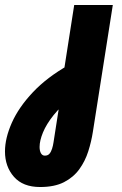

<svg xmlns="http://www.w3.org/2000/svg" viewBox="-80 -533 489 771"><path d="M81 218Q12 218 -24 177Q-60 136 -60 75Q-60 22 -32.5 -40Q-5 -102 52 -162.5Q109 -223 196 -272L211 -142Q165 -108 135.5 -71Q106 -34 92.5 -1Q79 32 79 57Q79 73 84.5 82.5Q90 92 100 92Q112 92 118.5 84.5Q125 77 129 64.5Q133 52 135 38L166 -161L169 -199L218 -513H373L293 -4Q287 35 274.5 74.5Q262 114 238.5 146.5Q215 179 177 198.5Q139 218 81 218Z"/></svg>

Font: MuseoModerno
Style: Bold Italic
Weight: 700
Italic angle: -9°
Designer: Pablo Cosgaya, Héctor Gatti, Marcela Romero, and the Authors of The MuseoModerno Project.
Foundry: Omnibus-Type Team
Version: Version 1.003